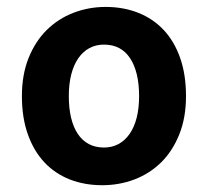

<svg xmlns="http://www.w3.org/2000/svg" viewBox="-20 -528 606 560"><path d="M180.7 -247.6Q180.7 -212.4 187.3 -184.8Q193.8 -157.2 206.8 -137.7Q219.7 -118.2 239 -107.9Q258.3 -97.7 283.2 -97.7Q306.6 -97.7 325.7 -107.9Q344.7 -118.2 358.2 -137.7Q371.6 -157.2 378.7 -184.8Q385.7 -212.4 385.7 -247.6Q385.7 -317.9 359.6 -357.9Q333.5 -397.9 283.2 -397.9Q259.8 -397.9 240.7 -387.7Q221.7 -377.4 208.3 -357.9Q194.8 -338.4 187.7 -310.5Q180.7 -282.7 180.7 -247.6ZM43.9 -247.6Q43.9 -310.5 63.5 -359.1Q83 -407.7 116.5 -440.7Q149.9 -473.6 194.3 -490.7Q238.8 -507.8 288.1 -507.8Q339.8 -507.8 383.1 -490.7Q426.3 -473.6 457.3 -440.7Q488.3 -407.7 505.4 -359.1Q522.5 -310.5 522.5 -247.6Q522.5 -184.6 502.9 -136Q483.4 -87.4 450 -54.4Q416.5 -21.5 372.1 -4.6Q327.6 12.2 278.3 12.2Q226.6 12.2 183.6 -4.6Q140.6 -21.5 109.6 -54.4Q78.6 -87.4 61.3 -136Q43.9 -184.6 43.9 -247.6Z"/></svg>

Font: Andika New Basic
Style: Bold
Weight: 700
Designer: Victor Gaultney, Annie Olsen, Pablo Ugerman
Foundry: SIL International
Version: Version 5.500; ttfautohint (v1.8.3)